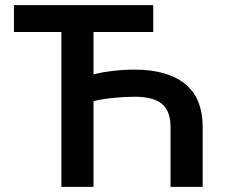

<svg xmlns="http://www.w3.org/2000/svg" viewBox="-20 -727 894 747"><path d="M576.2 -602.5H343.8V-437.5Q377 -446.3 420.2 -451.2Q463.4 -456.1 503.9 -456.1Q630.4 -456.1 699.5 -401.1Q768.6 -346.2 768.6 -230.5V0H643.6V-230.5Q643.6 -295.9 609.6 -323.2Q575.7 -350.6 503.9 -350.6Q465.8 -350.6 421.6 -346.2Q377.4 -341.8 343.8 -333.5V0H218.8V-602.5H34.2V-707H576.2Z"/></svg>

Font: Pretendard GOV SemiBold
Style: Regular
Weight: 600
Designer: Base glyphs from Inter by Rasmus Andersson; Hangeul glyphs from Noto Sans CJK(Source Han Sans) by Jang Soo-young and Kan
Foundry: Kil Hyung-jin
Version: Version 1.309